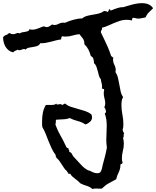

<svg xmlns="http://www.w3.org/2000/svg" viewBox="-150 -1037 1017 1250"><path d="M846.7 -983.4Q833 -969.7 819.3 -956.5Q805.7 -943.4 797.9 -923.8Q786.1 -921.9 773.4 -918.9Q760.7 -916 749 -916Q741.2 -916 733.4 -918.5Q725.6 -920.9 717.8 -920.9Q710.9 -920.9 710.9 -914.1Q710.9 -907.2 707 -903.3Q699.2 -906.2 690.4 -907.2Q681.6 -908.2 672.9 -908.2Q652.3 -908.2 632.3 -901.9Q612.3 -895.5 592.8 -887.2Q573.2 -878.9 553.7 -870.1Q534.2 -861.3 513.7 -856.4Q514.6 -855.5 514.6 -851.6Q514.6 -844.7 510.7 -840.3Q506.8 -835.9 506.8 -829.1V-826.2Q518.6 -800.8 530.3 -777.3Q542 -753.9 552.7 -728.5Q558.6 -715.8 562.5 -704.1Q566.4 -692.4 571.3 -678.7Q573.2 -670.9 578.1 -668.5Q583 -666 587.9 -661.1Q585.9 -655.3 585.9 -650.4Q585.9 -631.8 594.7 -614.7Q603.5 -597.7 603.5 -580.1Q603.5 -575.2 601.6 -567.4Q613.3 -550.8 618.2 -529.3Q623 -507.8 627 -485.8Q630.9 -463.9 635.3 -442.9Q639.6 -421.9 651.4 -405.3Q644.5 -393.6 642.6 -380.4Q640.6 -367.2 640.6 -353.5Q640.6 -322.3 647 -290.5Q653.3 -258.8 653.3 -227.5Q653.3 -206.1 648.4 -192.4Q650.4 -177.7 658.2 -170.9Q654.3 -164.1 655.3 -154.8Q656.2 -145.5 651.4 -138.7Q656.2 -119.1 656.2 -102.5Q656.2 -78.1 649.9 -54.2Q643.6 -30.3 643.6 -4.9Q643.6 2 644.5 8.3Q645.5 14.6 648.4 22.5Q646.5 28.3 641.1 29.8Q635.7 31.2 633.8 36.1V39.1Q633.8 53.7 630.4 64.9Q627 76.2 622.1 85.9L613.3 106.4Q609.4 117.2 606.4 129.9Q581.1 143.6 558.1 156.2Q535.2 168.9 513.7 190.4Q509.8 191.4 502 191.4Q495.1 191.4 488.3 190.9Q481.4 190.4 473.6 190.4Q462.9 190.4 451.2 193.4Q435.5 178.7 413.1 172.4Q390.6 166 371.1 155.3Q364.3 146.5 355.5 139.6L337.9 126Q329.1 119.1 321.3 112.3Q313.5 105.5 307.6 94.7H293.9Q293.9 93.8 294.4 92.8Q294.9 91.8 294.9 90.8Q294.9 85.9 290 85Q285.2 84 287.1 78.1Q275.4 69.3 267.6 57.6Q259.8 45.9 252 33.7Q244.1 21.5 236.3 10.3Q228.5 -1 216.8 -9.8V-11.7Q216.8 -16.6 213.9 -18.1Q210.9 -19.5 212.9 -27.3Q197.3 -47.9 186.5 -70.3Q175.8 -92.8 166.5 -116.7Q157.2 -140.6 147.9 -164.1Q138.7 -187.5 126 -209Q124 -218.8 124 -228.5V-248Q124 -276.4 128.9 -302.2Q133.8 -328.1 147.5 -352.5Q155.3 -354.5 165.5 -354Q175.8 -353.5 184.6 -353.5Q193.4 -353.5 201.7 -355Q210 -356.4 216.8 -363.3Q215.8 -359.4 218.8 -357.9Q221.7 -356.4 224.6 -356.4Q229.5 -356.4 233.9 -357.9Q238.3 -359.4 243.2 -359.4Q245.1 -359.4 248.5 -358.4Q252 -357.4 252 -352.5Q257.8 -354.5 262.7 -357.4Q267.6 -360.4 273.4 -363.3Q290 -348.6 312.5 -341.3Q335 -334 358.4 -327.6Q381.8 -321.3 404.3 -314Q426.8 -306.6 444.3 -293Q449.2 -283.2 449.2 -272.5Q449.2 -255.9 435.5 -243.7Q421.9 -231.4 406.2 -226.6Q383.8 -242.2 356 -249Q328.1 -255.9 303.7 -268.6Q284.2 -260.7 261.2 -260.3Q238.3 -259.8 216.8 -257.8Q211.9 -253.9 213.4 -244.1Q214.8 -234.4 210 -229.5Q222.7 -191.4 243.2 -155.8Q263.7 -120.1 280.3 -83Q282.2 -77.1 287.1 -74.7Q292 -72.3 296.9 -69.3V-66.4Q296.9 -60.5 299.8 -58.1Q302.7 -55.7 300.8 -47.9Q312.5 -45.9 317.9 -35.2Q323.2 -24.4 329.1 -16.6Q333 -11.7 337.4 -7.8Q341.8 -3.9 345.7 1Q362.3 19.5 381.8 40Q401.4 60.5 422.9 71.3Q425.8 73.2 428.2 73.2Q430.7 73.2 433.6 74.2Q444.3 80.1 457 85.4Q469.7 90.8 483.4 90.8Q490.2 90.8 497.6 87.9Q504.9 85 506.8 78.1Q511.7 69.3 514.2 58.1Q516.6 46.9 518.6 37.1Q526.4 8.8 533.7 -19.5Q541 -47.9 545.9 -76.2Q543.9 -88.9 543 -101.6Q542 -114.3 542 -127Q542 -149.4 543.5 -171.9Q544.9 -194.3 544.9 -216.8Q544.9 -237.3 542.5 -257.3Q540 -277.3 532.2 -296.9Q534.2 -300.8 537.1 -302.7Q540 -304.7 540 -309.6Q540 -315.4 536.6 -325.7Q533.2 -335.9 528.3 -338.9Q535.2 -348.6 535.2 -363.3Q535.2 -379.9 530.3 -396.5Q525.4 -413.1 525.4 -429.7Q525.4 -440.4 528.3 -451.2Q528.3 -458 521.5 -458Q514.6 -458 513.7 -464.8Q513.7 -466.8 514.2 -468.8Q514.6 -470.7 514.6 -472.7Q514.6 -485.4 511.2 -496.6Q507.8 -507.8 506.8 -520.5Q498 -530.3 494.1 -544.9Q490.2 -559.6 486.3 -574.7Q482.4 -589.8 477.5 -603.5Q472.7 -617.2 461.9 -626Q461.9 -638.7 458.5 -652.3Q455.1 -666 441.4 -671.9Q435.5 -694.3 425.8 -713.9Q416 -733.4 399.4 -749Q399.4 -772.5 390.1 -785.2Q380.9 -797.9 367.2 -814.5Q344.7 -812.5 322.3 -805.7Q299.8 -798.8 277.3 -798.8Q271.5 -798.8 266.1 -799.3Q260.7 -799.8 254.9 -800.8Q250 -797.9 249 -791.5Q248 -785.2 248 -780.3Q230.5 -778.3 213.9 -773.9Q197.3 -769.5 180.2 -765.1Q163.1 -760.7 146.5 -757.8Q129.9 -754.9 112.3 -755.9Q105.5 -742.2 92.8 -737.8Q80.1 -733.4 65.9 -731.4Q51.8 -729.5 38.1 -726.6Q24.4 -723.6 16.6 -713.9Q12.7 -717.8 6.8 -717.8Q-1 -717.8 -8.3 -713.9Q-15.6 -710 -24.4 -710Q-31.2 -710 -35.2 -713.9Q-42 -709 -50.3 -706.5Q-58.6 -704.1 -63.5 -696.3Q-80.1 -699.2 -92.8 -709Q-105.5 -718.8 -113.8 -732.4Q-122.1 -746.1 -126 -762.2Q-129.9 -778.3 -129.9 -793.9Q-124 -804.7 -111.3 -808.6Q-98.6 -812.5 -90.8 -822.3Q-84 -819.3 -77.6 -816.9Q-71.3 -814.5 -63.5 -814.5Q-53.7 -814.5 -46.9 -818.4Q-40 -822.3 -32.2 -822.3Q-27.3 -822.3 -21.5 -819.3Q-14.6 -825.2 -4.9 -826.7Q4.9 -828.1 14.2 -829.6Q23.4 -831.1 31.2 -834Q39.1 -836.9 42 -846.7Q50.8 -843.8 60.5 -843.8Q72.3 -843.8 84 -847.2Q95.7 -850.6 105.5 -854.5Q115.2 -858.4 123 -861.8Q130.9 -865.2 133.8 -865.2Q138.7 -865.2 143.6 -862.8Q148.4 -860.4 153.3 -860.4Q163.1 -860.4 172.4 -866.2Q181.6 -872.1 189.5 -877.9Q197.3 -874 204.1 -874Q217.8 -874 231.9 -881.8Q246.1 -889.6 262.7 -889.6Q269.5 -889.6 273.4 -888.7Q295.9 -899.4 327.6 -908.2Q359.4 -917 384.8 -917Q398.4 -928.7 417 -933.6Q435.5 -938.5 455.1 -941.4Q474.6 -944.3 493.7 -949.2Q512.7 -954.1 528.3 -965.8Q533.2 -963.9 540 -963.4Q546.9 -962.9 549.8 -959Q554.7 -960.9 556.6 -965.8Q558.6 -970.7 559.6 -975.6Q560.5 -976.6 563.5 -976.6Q568.4 -976.6 567.4 -972.7Q566.4 -968.8 571.3 -968.8Q574.2 -968.8 581.5 -972.2Q588.9 -975.6 599.6 -979.5Q610.4 -983.4 623 -986.8Q635.7 -990.2 647.5 -990.2H651.4L656.2 -991.2Q661.1 -993.2 667 -994.6Q672.9 -996.1 678.2 -998Q683.6 -1000 685.5 -1000Q707 -1006.8 730 -1011.7Q752.9 -1016.6 775.4 -1016.6Q796.9 -1016.6 815.4 -1009.3Q834 -1002 846.7 -983.4Z"/></svg>

Font: Rock Salt
Style: Regular
Weight: 400
Version: Version 1.001